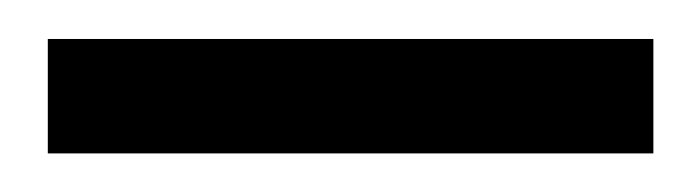

<svg xmlns="http://www.w3.org/2000/svg" viewBox="-20 -34 360 100"><path d="M320.3 45.9H4.9V-13.7H320.3Z"/></svg>

Font: RIT TN Joy
Style: Bold
Weight: 700
Designer: Hussain K H
Foundry: Rachana Institute of Typography
Version: 1.6.2